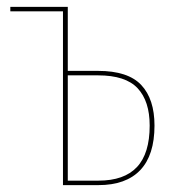

<svg xmlns="http://www.w3.org/2000/svg" viewBox="-20 -538 509 558"><path d="M429 -173Q429 -87 387.5 -43.5Q346 0 266 0H163V-505H10V-518H177V-332H265Q352 -332 390.5 -291Q429 -250 429 -173ZM415 -173Q415 -244 380 -281.5Q345 -319 265 -319H177V-13H266Q341 -13 378 -52.5Q415 -92 415 -173Z"/></svg>

Font: Fira Sans Compressed Hair
Style: Regular
Weight: 100
Width: 1
Designer: bBox Type GmbH & Carrois Corporate GbR & Edenspiekermann AG
Foundry: bBox Type GmbH & Carrois Corporate GbR & Edenspiekermann AG
Version: Version 4.301